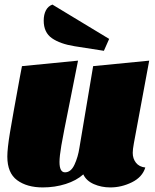

<svg xmlns="http://www.w3.org/2000/svg" viewBox="-20 -799 676 839"><path d="M560 -131Q560 -106 574 -88Q588 -70 615 -67Q602 -25 556.5 -2.5Q511 20 462 20Q423 20 390 5.5Q357 -9 344 -37Q314 -10 267 5Q220 20 167 20Q98 20 55 -11.5Q12 -43 12 -115Q12 -150 23.5 -219.5Q35 -289 67 -463L76 -510L321 -534L285 -353Q256 -210 248 -163Q240 -116 240 -91Q240 -46 264 -46Q290 -46 305.5 -79.5Q321 -113 327 -153L387 -510L632 -534L565 -173Q560 -146 560 -131ZM171 -709Q171 -735 180.5 -753.5Q190 -772 209 -779L457 -629L434 -577L306 -597Q243 -607 207 -632Q171 -657 171 -709Z"/></svg>

Font: Sansita Black Italic
Style: Regular
Weight: 900
Italic angle: -11°
Designer: Pablo Cosgaya
Foundry: Omnibus-Type
Version: Version 1.006